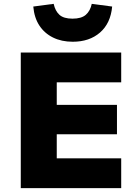

<svg xmlns="http://www.w3.org/2000/svg" viewBox="-20 -978 726 998"><path d="M88 0V-705H610V-550H275V-433H588V-280H275V-155H610V0ZM358 -761Q300 -761 255.5 -783Q211 -805 184.5 -845.5Q158 -886 153 -944L259 -958Q267 -921 289 -901Q311 -881 357 -881Q403 -881 426 -901Q449 -921 457 -958L563 -944Q555 -857 500 -809Q445 -761 358 -761Z"/></svg>

Font: Nunito Sans 6pt Black
Style: Regular
Weight: 900
Version: Version 3.101;gftools[0.9.27]